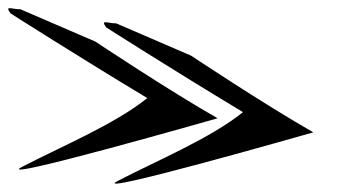

<svg xmlns="http://www.w3.org/2000/svg" viewBox="-44 -692 865 464"><path d="M311.9 -455C234.1 -391.9 98.4 -335.3 8.8 -288.5C-66.1 -249.4 481.9 -406.2 481.9 -406.2C364 -473.2 186.5 -591.5 186.5 -591.5L5.6 -669.5C-15.9 -669.5 -33.6 -680.1 -18.5 -659.7C-18.5 -659.7 133 -562.8 311.9 -455ZM543.2 -421C465.5 -357.9 329.7 -301.3 240.1 -254.5C165.3 -215.4 713.2 -372.2 713.2 -372.2C595.4 -439.2 417.8 -557.5 417.8 -557.5L236.9 -635.5C215.4 -635.5 197.8 -646.1 212.8 -625.7C212.8 -625.7 364.3 -528.8 543.2 -421Z"/></svg>

Font: Rocketfuel
Style: Regular
Weight: 400
Designer: Mew Too
Foundry: Cannot Into Space Fonts.
Version: Version 0.27